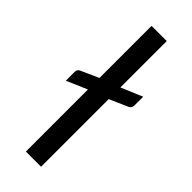

<svg xmlns="http://www.w3.org/2000/svg" viewBox="-243 -765 795 795"><g transform="rotate(45 154.0 -368.0)"><path d="M201 0H112V-363.5L21.5 -324.5V-376.5Q21.5 -390 34 -396L112 -431V-736H201V-464.5L295 -504V-453.5Q295 -437 281.5 -431.5L201 -396Z"/></g></svg>

Font: Verano Sans
Style: Regular
Weight: 400
Designer: Lukasz Dziedzic with Adam Twardoch and Botio Nikoltchev
Foundry: tyPoland Lukasz Dziedzic
Version: Version 3.001;December 28, 2019;FontCreator 12.0.0.2547 64-b